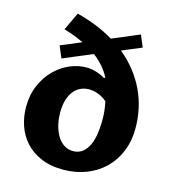

<svg xmlns="http://www.w3.org/2000/svg" viewBox="-116 -878 887 984"><g transform="rotate(15 327.5 -386.0)"><path d="M235.8 -646.5Q211.4 -658.7 185.1 -668.7Q158.7 -678.7 129.9 -687L174.8 -782.2Q287.6 -752.9 371.6 -702.1L515.1 -762.7L541.5 -700.2L437.5 -656.7Q481.4 -620.6 514.4 -578.6Q547.4 -536.6 569.3 -490Q591.3 -443.4 602.1 -392.8Q612.8 -342.3 612.8 -289.6Q612.8 -222.7 590.1 -167.5Q567.4 -112.3 527.1 -73Q486.8 -33.7 430.9 -12Q375 9.8 308.6 9.8Q239.3 9.8 189 -12.5Q138.7 -34.7 106.2 -71.3Q73.7 -107.9 58.1 -154.8Q42.5 -201.7 42.5 -251Q42.5 -316.4 64.9 -367.9Q87.4 -419.4 123 -454.8Q158.7 -490.2 202.6 -508.8Q246.6 -527.3 289.6 -527.3Q314.9 -527.3 341.3 -519.5Q367.7 -511.7 387.2 -499.5L396.5 -500.5Q382.3 -529.8 359.4 -556.2Q336.4 -582.5 308.6 -603.5L153.3 -538.6L127 -601.1ZM438 -291.5Q438 -314.9 435.5 -337.2Q433.1 -359.4 427.7 -384.8Q408.7 -401.9 383.3 -412.1Q357.9 -422.4 333 -422.4Q307.6 -422.4 286.6 -412.4Q265.6 -402.3 250.5 -383.1Q235.4 -363.8 227.1 -335.4Q218.8 -307.1 218.8 -270.5Q218.8 -235.8 226.3 -204.3Q233.9 -172.9 248.3 -148.4Q262.7 -124 284.2 -109.6Q305.7 -95.2 333.5 -95.2Q382.3 -95.2 410.2 -143.6Q438 -191.9 438 -291.5Z"/></g></svg>

Font: Proza Libre
Style: Bold
Weight: 700
Designer: Jasper de Waard
Foundry: Jasper de Waard
Version: Version 1.000; ttfautohint (v1.4.1.8-43bc)